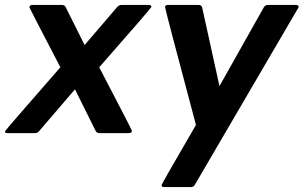

<svg xmlns="http://www.w3.org/2000/svg" viewBox="-45 -538 1227 776"><path d="M476 0H357Q347 0 342 -8L258 -177L113 -8Q107 0 96 0H-15Q-25 0 -25 -7Q-25 -10 199 -266Q74 -506 74 -508Q74 -518 86 -518H205Q216 -518 220 -510L297 -356L429 -510Q436 -518 446 -518H557Q567 -518 567 -510Q565 -504 356 -266Q488 -13 488 -10Q488 0 476 0Z M727 218H618Q608 218 608 210Q608 206 747 -33Q622 -502 622 -510Q623 -518 634 -518H758Q769 -518 772 -508L842 -190L1021 -508Q1027 -518 1037 -518H1151Q1162 -518 1162 -510V-509L743 208Q738 218 727 218Z"/></svg>

Font: YamahaIndonesia935. App
Style: Bold Italic
Weight: 700
Italic angle: -10°
Designer: Dalton Maag Ltd
Foundry: Dalton Maag Ltd
Version: Version 1.002; January 01, 2024; Regular/Italic